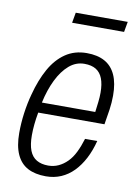

<svg xmlns="http://www.w3.org/2000/svg" viewBox="-82 -755 592 822"><g transform="rotate(10 214.5 -344.0)"><path d="M175 12Q128 12 96 -5Q64 -22 47.5 -58.5Q31 -95 31 -151Q31 -194 37 -238Q43 -282 54 -322Q71 -387 98 -435.5Q125 -484 164.5 -511Q204 -538 257 -538Q304 -538 335.5 -520.5Q367 -503 383 -467.5Q399 -432 399 -378Q399 -348 394.5 -316.5Q390 -285 384 -251H96Q91 -224 88.5 -199Q86 -174 86 -151Q86 -110 96 -84.5Q106 -59 126.5 -47Q147 -35 177 -35Q201 -35 221.5 -44.5Q242 -54 259.5 -71.5Q277 -89 290 -115.5Q303 -142 313 -175H366Q355 -132 337 -97.5Q319 -63 295 -38.5Q271 -14 241 -1Q211 12 175 12ZM104 -296H336Q339 -319 341.5 -340.5Q344 -362 344 -381Q344 -418 334.5 -442.5Q325 -467 305.5 -479Q286 -491 255 -491Q218 -491 188.5 -465.5Q159 -440 137.5 -396Q116 -352 104 -296ZM172 -655 180 -700H406L398 -655Z"/></g></svg>

Font: Archivo Condensed ExtraLight
Style: Italic
Weight: 250
Width: 3
Italic angle: -10°
Designer: Hector Gatti
Foundry: Omnibus-Type
Version: Version 2.001